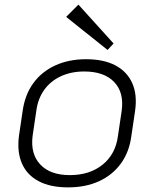

<svg xmlns="http://www.w3.org/2000/svg" viewBox="-20 -803 666 830"><path d="M274 7Q198 7 147.5 -19.5Q97 -46 75 -96Q53 -146 62 -216L78 -324Q88 -394 124 -443.5Q160 -493 218.5 -520Q277 -547 352 -547Q428 -547 478.5 -520.5Q529 -494 551.5 -444Q574 -394 564 -324L548 -216Q539 -146 502.5 -96Q466 -46 408 -19.5Q350 7 274 7ZM282 -46Q368 -46 424 -91.5Q480 -137 490 -216L506 -324Q517 -403 473.5 -448.5Q430 -494 344 -494Q288 -494 243.5 -473.5Q199 -453 171.5 -415Q144 -377 137 -324L121 -216Q111 -138 154 -92Q197 -46 282 -46ZM471 -615 445 -587 266 -730 319 -783Z"/></svg>

Font: Pathway Extreme 8pt Thin 12pt
Style: Italic
Weight: 100
Italic angle: -8°
Version: Version 1.001;gftools[0.9.26]